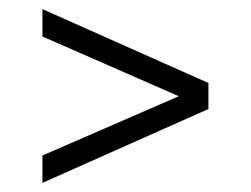

<svg xmlns="http://www.w3.org/2000/svg" viewBox="-20 -488 550 421"><path d="M73 -87V-147L372 -277L73 -408V-468L437 -306V-249Z"/></svg>

Font: Mate
Style: Regular
Weight: 400
Designer: Eduardo Rodriguez Tunni
Foundry: Eduardo Rodriguez Tunni
Version: Version 1.003; ttfautohint (v1.8.4.7-5d5b);gftools[0.9.24]